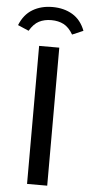

<svg xmlns="http://www.w3.org/2000/svg" viewBox="-95 -942 455 977"><g transform="rotate(5 133.0 -454.0)"><path d="M82 0V-705H185V0ZM300 -801 244 -777Q223 -813 196 -827Q169 -841 133 -841Q97 -841 70 -827Q43 -813 22 -777L-34 -801Q-12 -856 31.5 -882Q75 -908 133 -908Q192 -908 235.5 -882Q279 -856 300 -801Z"/></g></svg>

Font: wassup Sans
Style: Medium
Weight: 600
Version: Version 2.001